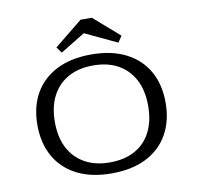

<svg xmlns="http://www.w3.org/2000/svg" viewBox="-84 -847 967 944"><g transform="rotate(-10 399.5 -374.5)"><path d="M399.6 11.3Q298.1 11.3 226.6 -25.1Q155.1 -61.5 117.3 -128.5Q79.6 -195.4 79.6 -285.5Q79.6 -376.3 117.3 -442.9Q155.1 -509.4 226.6 -545.8Q298.1 -582.3 399.6 -582.3Q501.2 -582.3 572.7 -545.8Q644.2 -509.4 682 -442.9Q719.7 -376.3 719.7 -285.5Q719.7 -195.4 682 -128.5Q644.2 -61.5 572.7 -25.1Q501.2 11.3 399.6 11.3ZM399.6 -43.5Q472.7 -43.5 524.9 -72.2Q577.2 -100.9 604.8 -155.4Q632.5 -209.8 632.5 -285.5Q632.5 -361.2 604.5 -415.2Q576.4 -469.2 524.6 -498.3Q472.7 -527.4 399.6 -527.4Q327.4 -527.4 275.1 -498.4Q222.9 -469.3 194.8 -415.2Q166.8 -361.2 166.8 -285.5Q166.8 -209.8 194.8 -155.7Q222.9 -101.7 275.1 -72.6Q327.4 -43.5 399.6 -43.5ZM259.6 -616.2 238 -645.6 378.5 -759.5H434.9L563.4 -647.3L542.4 -616.2L345.2 -709.1L418 -713Z"/></g></svg>

Font: Playfair 5pt SemiExpanded Light
Style: Regular
Weight: 300
Width: 6
Designer: Claus Eggers Sørensen
Foundry: Claus Eggers Sørensen
Version: Version 2.203